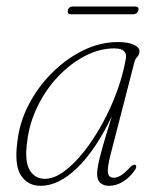

<svg xmlns="http://www.w3.org/2000/svg" viewBox="-20 -578 488 605"><path d="M328 -89.5Q317.5 -48 320.2 -33Q323 -18 338 -18Q349 -18 361 -25.2Q373 -32.5 389.5 -50.5Q400.5 -61.5 406.5 -58.5Q412.5 -54.5 406 -43.5Q390.5 -20 368.5 -6.2Q346.5 7.5 324 7.5Q306.5 7.5 296.2 -1.5Q286 -10.5 286 -30Q286 -42.5 289.8 -61.2Q293.5 -80 303.5 -115.5Q313.5 -151 332.5 -212Q282 -106 223.5 -49.2Q165 7.5 108 7.5Q67.5 7.5 46.2 -25Q25 -57.5 34.5 -129.5Q41 -191.5 70.5 -248.2Q100 -305 145 -349.5Q190 -394 243.2 -419.8Q296.5 -445.5 351 -445.5Q383.5 -445.5 401.5 -437.2Q419.5 -429 419.5 -416Q419.5 -406.5 412.5 -398.8Q405.5 -391 403.5 -382ZM65.5 -131Q57 -70 73.5 -42.2Q90 -14.5 121.5 -14.5Q149.5 -14.5 181 -37.2Q212.5 -60 243.8 -99.2Q275 -138.5 302.2 -188Q329.5 -237.5 349 -291.2Q368.5 -345 377 -396Q380.5 -425.5 340 -425.5Q294 -425.5 248.5 -402Q203 -378.5 164 -337.8Q125 -297 98.8 -243.8Q72.5 -190.5 65.5 -131ZM194 -545.5Q196.5 -557.5 210.5 -557.5H405Q419 -557.5 416 -545.5Q412.5 -533 399 -533H204.5Q190.5 -533 194 -545.5Z"/></svg>

Font: Fraunces 72pt S050 Thin
Style: Italic
Weight: 100
Italic angle: -16°
Version: Version 1.000; ttfautohint (v1.8.3)